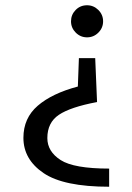

<svg xmlns="http://www.w3.org/2000/svg" viewBox="-20 -572 503 730"><path d="M69 0ZM349 -184Q248 -165 204 -135.5Q160 -106 160 -47Q160 4 210.5 36.5Q261 69 395 69V138Q222 138 145.5 86Q69 34 69 -48Q69 -123 123.5 -170Q178 -217 276 -243L280 -351H342ZM372 -491Q372 -466 354 -448Q336 -430 311 -430Q286 -430 268 -448Q250 -466 250 -491Q250 -516 267.5 -534Q285 -552 311 -552Q336 -552 354 -534Q372 -516 372 -491Z"/></svg>

Font: Martel Sans
Style: Regular
Weight: 400
Designer: Dan Reynolds and Mathieu Réguer
Foundry: Dan Reynolds and Mathieu Réguer
Version: Version 1.002; ttfautohint (v1.1) -l 5 -r 5 -G 72 -x 0 -D la